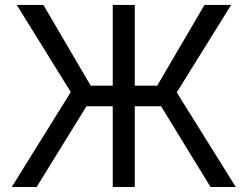

<svg xmlns="http://www.w3.org/2000/svg" viewBox="-20 -747 989 767"><path d="M518.5 -727.3V-404.8H608L796.9 -727.3H903.4L686.1 -377.8L921.9 0H821L623.6 -322.4H518.5V0H430.4V-322.4H325.3L126.4 0H27L262.8 -379.3L46.9 -727.3H153.4L342.3 -404.8H430.4V-727.3Z"/></svg>

Font: Inter Alia
Style: Regular
Weight: 400
Designer: Rasmus Andersson (Latin, Greek, Cyrillic etc.) and Evan from Shavian.info (Shavian, old style figures)
Foundry: Shavian.info
Version: Version 0.001;git-37ab20767